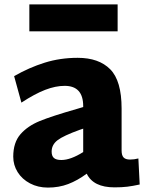

<svg xmlns="http://www.w3.org/2000/svg" viewBox="-20 -842 656 870"><path d="M40 0ZM613 -6Q581 1 556.5 4Q532 7 499 7Q403 7 373 -55Q331 -24 289 -8Q247 8 197 8Q152 8 116 -11Q80 -30 60 -62Q40 -94 40 -132Q40 -196 72.5 -233.5Q105 -271 160 -293.5Q215 -316 327 -348L357 -357V-361Q357 -453 273 -453Q232 -453 185 -435Q138 -417 77 -377L44 -497Q112 -536 182.5 -558Q253 -580 332 -580Q428 -580 479.5 -528Q531 -476 531 -350V-160Q531 -138 540 -128.5Q549 -119 569 -119Q588 -119 607 -124ZM258 -117Q300 -117 357 -153V-259L342 -254Q267 -227 240.5 -206.5Q214 -186 214 -155Q214 -135 224.5 -126Q235 -117 258 -117ZM113 -822H513V-700H113Z"/></svg>

Font: Martel Sans Black
Style: Regular
Weight: 900
Designer: Dan Reynolds and Mathieu Réguer
Foundry: Dan Reynolds and Mathieu Réguer
Version: Version 1.002; ttfautohint (v1.1) -l 5 -r 5 -G 72 -x 0 -D la